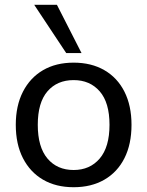

<svg xmlns="http://www.w3.org/2000/svg" viewBox="-20 -774 616 803"><path d="M288 9Q214 9 160 -22.5Q106 -54 76 -112.5Q46 -171 46 -252Q46 -332 76 -390.5Q106 -449 160 -480.5Q214 -512 288 -512Q362 -512 416.5 -480.5Q471 -449 500.5 -390.5Q530 -332 530 -252Q530 -171 500.5 -112.5Q471 -54 416.5 -22.5Q362 9 288 9ZM288 -63Q356 -63 397 -111Q438 -159 438 -252Q438 -345 397 -392Q356 -439 288 -439Q219 -439 178.5 -392Q138 -345 138 -252Q138 -159 178.5 -111Q219 -63 288 -63ZM257 -552 123 -754H218L321 -552Z"/></svg>

Font: Mulish Medium
Style: Regular
Weight: 500
Designer: Vernon Adams
Foundry: Vernon Adams
Version: Version 3.603; ttfautohint (v1.8.3)